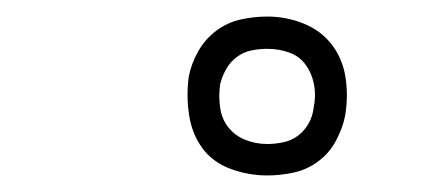

<svg xmlns="http://www.w3.org/2000/svg" viewBox="-20 -775 540 232"><path d="M303 -563Q280 -563 258.5 -571Q237 -579 224.5 -596Q212 -613 208.5 -636Q205 -659 208 -682Q211 -698 219.5 -713Q228 -728 241.5 -738Q255 -748 271 -751.5Q287 -755 303 -755Q326 -755 347 -746.5Q368 -738 381 -721Q394 -704 397.5 -681.5Q401 -659 397 -635Q394 -620 386 -605Q378 -590 364.5 -580Q351 -570 335 -566.5Q319 -563 303 -563ZM303 -601Q312 -601 322 -603Q332 -605 340 -611Q348 -617 353 -626Q358 -635 359 -645Q362 -659 359.5 -672.5Q357 -686 349.5 -696.5Q342 -707 329.5 -711.5Q317 -716 303 -716Q293 -716 283.5 -714Q274 -712 266 -706Q258 -700 253 -691Q248 -682 246 -673Q244 -659 246 -645Q248 -631 256 -621Q264 -611 276.5 -606Q289 -601 303 -601Z"/></svg>

Font: Iosevka SS04 XLt Obl
Style: Regular
Weight: 200
Italic angle: -9°
Monospace: yes
Designer: Belleve Invis
Foundry: Belleve Invis
Version: Version 19.0.0; ttfautohint (v1.8.4)